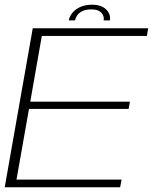

<svg xmlns="http://www.w3.org/2000/svg" viewBox="-23 -795 658 815"><path d="M-3 0H487L493 -32.5H47L100 -332.5H523L528.5 -363.5H105.5L154.5 -642.5H600.5L606 -675H116ZM368.5 -775Q339 -775 318 -765.5Q297 -756 284.5 -740.8Q272 -725.5 269 -708.5H295.5Q297.5 -719.5 305 -730.2Q312.5 -741 326.8 -748Q341 -755 365 -755Q386.5 -755 398.2 -748Q410 -741 414.5 -730.2Q419 -719.5 417 -708.5H443.5Q446.5 -725.5 438.5 -740.8Q430.5 -756 412.8 -765.5Q395 -775 368.5 -775Z"/></svg>

Font: Anybody SemiExpanded ExtraLight
Style: Italic
Weight: 250
Width: 6
Italic angle: -10°
Version: Version 1.113;gftools[0.9.25]